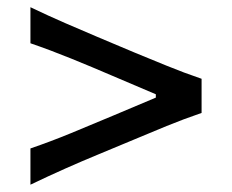

<svg xmlns="http://www.w3.org/2000/svg" viewBox="-20 -583 644 533"><path d="M64.5 -70.3V-170.9Q120.1 -189.9 177.7 -213.6Q235.4 -237.3 292 -261.2L412.6 -312V-321.3L292 -372.6Q235.4 -397 177.7 -420.4Q120.1 -443.8 64.5 -462.9V-563Q114.3 -539.1 161.6 -518.6Q209 -498 250.5 -480.5L355 -436.5Q395.5 -419.9 442.6 -400.6Q489.7 -381.3 539.6 -364.3V-269.5Q489.7 -252.4 442.6 -233.2Q395.5 -213.9 355 -196.8L250.5 -153.3Q209 -136.2 161.6 -115.2Q114.3 -94.2 64.5 -70.3Z"/></svg>

Font: Pinar-FD Medium
Style: Regular
Weight: 500
Designer: Amin Abedi
Version: Version 3.000